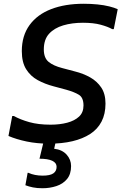

<svg xmlns="http://www.w3.org/2000/svg" viewBox="-20 -752 646 1021"><path d="M45 -135H54Q88 -116 136 -102.5Q184 -89 249 -89Q298 -89 337.5 -99.5Q377 -110 400.5 -132Q424 -154 424 -191Q424 -233 399.5 -248Q375 -263 332 -275L265 -293Q219 -305 180.5 -326Q142 -347 119 -384Q96 -421 96 -480Q96 -562 137 -618.5Q178 -675 252 -703.5Q326 -732 425 -732Q463 -732 498 -728.5Q533 -725 561 -718Q589 -711 606 -703L585 -597H577Q554 -610 515.5 -620.5Q477 -631 421 -631Q363 -631 316 -617Q269 -603 241 -572.5Q213 -542 213 -489Q213 -444 238.5 -423Q264 -402 311 -390L379 -372Q423 -361 459.5 -340.5Q496 -320 518.5 -286.5Q541 -253 541 -201Q541 -146 520 -105.5Q499 -65 459.5 -39.5Q420 -14 365 -1Q310 12 241 12Q177 12 122 0.5Q67 -11 25 -29ZM131 167Q164 182 207 182Q246 182 263.5 170Q281 158 281 135Q281 114 258 103Q235 92 190 92L218 -24H282L268 39Q311 44 334.5 70.5Q358 97 358 131Q358 174 336.5 200Q315 226 280 237.5Q245 249 206 249Q177 249 155 244.5Q133 240 115 233L127 167Z"/></svg>

Font: Kufam Medium
Style: Italic
Weight: 500
Italic angle: -11°
Designer: Artur Schmal
Foundry: Original Type
Version: Version 1.301; ttfautohint (v1.8.3)